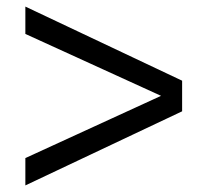

<svg xmlns="http://www.w3.org/2000/svg" viewBox="-20 -591 644 583"><path d="M533 -346V-270V-253L57 -28V-111L469 -300L57 -488V-571Z"/></svg>

Font: Work Sans
Style: Regular
Weight: 400
Designer: Wei Huang
Foundry: Wei Huang
Version: Version 1.500; ttfautohint (v1.6)